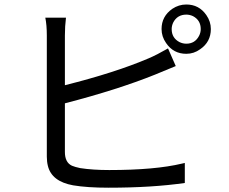

<svg xmlns="http://www.w3.org/2000/svg" viewBox="-20 -830 1040 871"><path d="M274.4 -361.3V-140.6Q274.4 -92.8 306.6 -78.1Q320.3 -72.3 343.8 -67.4Q400.4 -58.6 475.6 -58.6Q683.6 -58.6 805.7 -87.9Q812.5 -88.9 818.4 -90.8V0Q670.9 21.5 471.7 21.5Q376 21.5 311.5 10.7Q214.8 -6.8 197.3 -77.1Q192.4 -96.7 192.4 -119.1V-668.9Q192.4 -716.8 185.5 -750H279.3Q274.4 -710.9 274.4 -668.9V-443.4Q503.9 -501 654.3 -565.4Q691.4 -581.1 742.2 -610.4L777.3 -530.3Q683.6 -492.2 682.6 -491.2Q512.7 -422.9 274.4 -361.3ZM825.2 -631.8Q864.3 -631.8 882.8 -667Q890.6 -681.6 890.6 -698.2Q890.6 -738.3 855.5 -756.8Q840.8 -763.7 825.2 -763.7Q784.2 -763.7 765.6 -727.5Q758.8 -712.9 758.8 -698.2Q758.8 -657.2 794.9 -638.7Q809.6 -631.8 825.2 -631.8ZM825.2 -809.6Q882.8 -809.6 916 -761.7Q936.5 -732.4 936.5 -698.2Q936.5 -639.6 887.7 -606.4Q859.4 -585.9 825.2 -585.9Q766.6 -585.9 733.4 -634.8Q712.9 -664.1 712.9 -698.2Q712.9 -755.9 761.7 -790Q791 -809.6 825.2 -809.6Z"/></svg>

Font: Taipei Sans TC Beta
Style: Regular
Weight: 400
Designer: JT Foundry
Foundry: JT Foundry
Version: Version 1.000